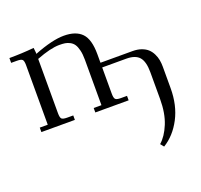

<svg xmlns="http://www.w3.org/2000/svg" viewBox="-130 -598 1096 1047"><g transform="rotate(-20 418.5 -74.5)"><path d="M22 -411.1V-439Q94.7 -439 165 -445.8L168 -418V-410.2Q274.9 -452.1 341.8 -452.1Q411.6 -452.1 445.8 -416.5Q480 -380.9 480 -294.9V-245.1H666Q694.8 -245.1 717 -237.1Q739.3 -229 753.2 -216.1Q767.1 -203.1 776.1 -184.8Q785.2 -166.5 788.6 -147.9Q792 -129.4 792 -108.9V16.1Q792 115.2 752.7 189.9Q713.4 264.6 649.9 303.2L633.8 283.2Q669.4 252.4 693.6 193.6Q717.8 134.8 717.8 51.8V-104Q717.8 -165.5 694.8 -191.7Q671.9 -217.8 620.1 -217.8H480V-65.9Q480 -41 487.1 -33.4Q494.1 -25.9 519 -25.9H554.2V0H360.8V-25.9H405.8V-290Q405.8 -322.3 400.1 -345.2Q394.5 -368.2 385.7 -381.1Q377 -394 362.5 -401.6Q348.1 -409.2 334.5 -411.1Q320.8 -413.1 301.8 -413.1Q251 -413.1 168 -380.9V-65.9Q168 -41 175 -33.4Q182.1 -25.9 207 -25.9H242.2V0H47.9V-25.9H94.2V-371.1Q94.2 -396 87.2 -403.6Q80.1 -411.1 55.2 -411.1Z"/></g></svg>

Font: Dihjauti S
Style: Regular
Weight: 400
Designer: T. Christopher White
Version: Version 3.0.0